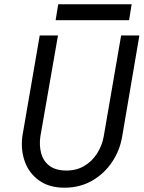

<svg xmlns="http://www.w3.org/2000/svg" viewBox="-20 -865 669 894"><path d="M250 -700 168 -230Q162 -188 171.5 -152Q181 -116 209 -94Q237 -72 285 -71Q334 -70 371 -91.5Q408 -113 431.5 -149.5Q455 -186 463 -230L544 -700H629L549 -230Q538 -164 501.5 -110Q465 -56 408.5 -23.5Q352 9 280 9Q210 9 163 -24Q116 -57 96 -111.5Q76 -166 84 -230L165 -700ZM251 -845H593L581 -771H239Z"/></svg>

Font: Jost
Style: Italic
Weight: 400
Italic angle: -5°
Version: Version 3.710